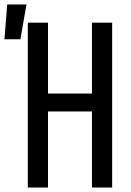

<svg xmlns="http://www.w3.org/2000/svg" viewBox="-62 -836 582 856"><path d="M62 0V-735H152V-419H348V-735H438V0H348V-339H152V0ZM-42 -661 -30 -816H56L29 -661Z"/></svg>

Font: Iosevka Medium
Style: Regular
Weight: 500
Monospace: yes
Designer: Belleve Invis
Foundry: Belleve Invis
Version: Version 32.5.0; ttfautohint (v1.8.4)